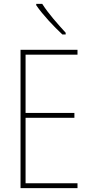

<svg xmlns="http://www.w3.org/2000/svg" viewBox="-20 -971 472 991"><path d="M198 -951H167V-944C201 -894 259 -833 302 -793H319V-802C279 -846 231 -899 198 -951ZM380 0V-25H112V-363H364V-388H112V-689H380V-714H86V0Z"/></svg>

Font: Noto Sans Lao Condensed Thin
Style: Regular
Weight: 100
Width: 3
Designer: Monotype Design Team
Foundry: Monotype Imaging Inc.
Version: Version 2.003